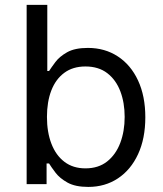

<svg xmlns="http://www.w3.org/2000/svg" viewBox="-20 -747 661 779"><path d="M88.1 0V-727.3H171.9V-458.8H179Q188.2 -473 204.7 -495.2Q221.2 -517.4 252.3 -535Q283.4 -552.6 336.6 -552.6Q405.5 -552.6 458.1 -518.1Q510.7 -483.7 540.1 -420.5Q569.6 -357.2 569.6 -271.3Q569.6 -184.7 540.1 -121.3Q510.7 -57.9 458.5 -23.3Q406.2 11.4 338.1 11.4Q285.5 11.4 253.9 -6.2Q222.3 -23.8 205.3 -46.3Q188.2 -68.9 179 -83.8H169V0ZM170.5 -272.7Q170.5 -210.9 188.6 -163.9Q206.7 -116.8 241.5 -90.4Q276.3 -63.9 326.7 -63.9Q379.3 -63.9 414.6 -91.8Q449.9 -119.7 467.9 -167.1Q485.8 -214.5 485.8 -272.7Q485.8 -330.3 468.2 -376.6Q450.6 -422.9 415.3 -450.1Q380 -477.3 326.7 -477.3Q275.6 -477.3 240.8 -451.5Q206 -425.8 188.2 -379.8Q170.5 -333.8 170.5 -272.7Z"/></svg>

Font: InterMG
Style: Regular
Weight: 400
Designer: Rasmus Andersson
Foundry: rsms
Version: Version 3.019;December 26, 2023;FontCreator 15.0.0.2955 64-b